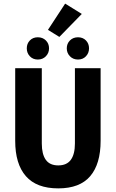

<svg xmlns="http://www.w3.org/2000/svg" viewBox="-20 -1029 640 1061"><path d="M302 12Q182 12 123 -55.5Q64 -123 64 -251V-652H211V-236Q211 -177 233 -146Q255 -115 302 -115Q349 -115 371.5 -146Q394 -177 394 -236V-652H536V-251Q536 -123 478.5 -55.5Q421 12 302 12ZM189 -700Q162 -700 145 -718Q128 -736 128 -762Q128 -788 145 -805.5Q162 -823 189 -823Q216 -823 233.5 -805.5Q251 -788 251 -762Q251 -736 233.5 -718Q216 -700 189 -700ZM411 -700Q384 -700 366.5 -718Q349 -736 349 -762Q349 -788 366.5 -805.5Q384 -823 411 -823Q438 -823 455 -805.5Q472 -788 472 -762Q472 -736 455 -718Q438 -700 411 -700ZM308 -825 245 -864 340 -1009 432 -952Z"/></svg>

Font: Source Code Pro
Style: Bold
Weight: 700
Monospace: yes
Designer: Paul D. Hunt, Teo Tuominen
Foundry: Adobe Systems Incorporated
Version: Version 2.030;PS 1.000;hotconv 16.6.51;makeotf.lib2.5.65220